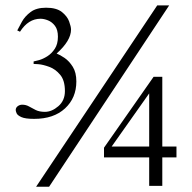

<svg xmlns="http://www.w3.org/2000/svg" viewBox="-20 -695 723 722"><path d="M643.6 -103H590.3V3.9H541V-103H371.1V-139.6L557.6 -406.2H590.3V-144H643.6ZM616.2 -674.8 164.6 7.3H115.7L571.3 -674.8ZM267.1 -388.7Q267.1 -326.7 224.6 -287.4Q182.1 -248 108.4 -248Q75.2 -248 60.5 -254.6Q45.9 -261.2 42.5 -269Q39.1 -276.9 39.1 -281.2Q39.1 -290 46.6 -295.7Q54.2 -301.3 63.5 -301.3Q77.6 -301.3 89.1 -294.7Q100.6 -288.1 114.5 -281.2Q128.4 -274.4 148.9 -274.4Q174.8 -274.4 199.5 -295.7Q224.1 -316.9 224.1 -352.5Q224.1 -392.6 206.3 -413.8Q188.5 -435.1 165.3 -443.6Q142.1 -452.1 124.5 -453.6L106.4 -454.6V-463.9Q112.3 -464.8 127 -469Q141.6 -473.1 158 -483.4Q174.3 -493.7 186 -511.5Q197.8 -529.3 197.8 -557.1Q197.8 -583 186.8 -597.7Q175.8 -612.3 160.6 -618.4Q145.5 -624.5 132.3 -624.5Q86.4 -624.5 55.2 -575.7L44.9 -580.6Q51.3 -593.3 62.5 -613.5Q73.7 -633.8 95.2 -649.9Q116.7 -666 153.3 -666Q192.4 -666 212.6 -649.9Q232.9 -633.8 240 -614.3Q247.1 -594.7 247.1 -584Q247.1 -542 192.9 -493.7Q205.6 -488.8 222.9 -477.1Q240.2 -465.3 253.7 -443.8Q267.1 -422.4 267.1 -388.7ZM541 -144V-343.8L399.9 -144Z"/></svg>

Font: BabelStone Englisc
Style: Regular
Weight: 400
Designer: Andrew West
Foundry: BabelStone
Version: Version 1.000 June 24, 2023